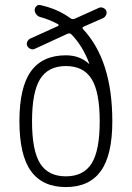

<svg xmlns="http://www.w3.org/2000/svg" viewBox="-20 -757 540 787"><path d="M355.5 -433.1Q322.3 -486.3 250 -486.3Q177.7 -486.3 144.5 -433.1Q111.3 -379.9 111.3 -259.8Q111.3 -139.6 144.5 -86.9Q177.7 -34.2 250 -34.2Q322.3 -34.2 355.5 -86.9Q388.7 -139.6 388.7 -259.8Q388.7 -379.9 355.5 -433.1ZM250 -530.3Q306.6 -530.3 343.8 -496.1H344.7L345.7 -495.1V-497.1Q319.3 -568.4 272.5 -616.2Q266.6 -622.1 257.8 -619.1L122.1 -556.6Q114.3 -552.7 105 -556.6Q95.7 -560.5 91.8 -568.8Q87.9 -577.1 91.8 -585.9Q95.7 -594.7 103.5 -598.6L217.8 -650.4Q219.7 -651.4 220.2 -653.3Q220.7 -655.3 218.8 -657.2Q185.5 -675.8 147.5 -686.5Q136.7 -688.5 129.4 -697.3Q122.1 -706.1 122.1 -715.8Q122.1 -724.6 128.9 -731.4Q135.7 -738.3 144.5 -736.3Q216.8 -720.7 269.5 -681.6Q276.4 -676.8 285.2 -679.7L384.8 -724.6Q392.6 -728.5 401.9 -725.1Q411.1 -721.7 415 -713.9Q418.9 -706.1 415.5 -697.3Q412.1 -688.5 404.3 -683.6L322.3 -647.5Q315.4 -643.6 320.3 -637.7Q440.4 -509.8 440.4 -259.8Q440.4 -121.1 393.1 -55.7Q345.7 9.8 250 9.8Q154.3 9.8 106.9 -55.7Q59.6 -121.1 59.6 -260.3Q59.6 -399.4 106.9 -464.8Q154.3 -530.3 250 -530.3Z"/></svg>

Font: Rounded Mgen+ 1m light
Style: Regular
Weight: 200
Designer: [Source Han Sans]
Ryoko NISHIZUKA  (kana & ideographs); Paul D. Hunt (Latin, Greek & Cyrillic); Wenlong ZHANG  (bopomofo
Version: Version 1.059.20150602